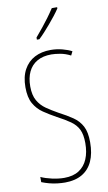

<svg xmlns="http://www.w3.org/2000/svg" viewBox="-104 -1000 596 1059"><g transform="rotate(-10 194.5 -470.0)"><path d="M346 -185Q346 -122 326 -78.5Q306 -35 267 -12.5Q228 10 172 10Q153 10 130 7.5Q107 5 84.5 -1Q62 -7 42 -15V-44Q68 -32 104 -24Q140 -16 172 -16Q222 -16 254.5 -37Q287 -58 303 -96Q319 -134 319 -185Q319 -233 305 -261.5Q291 -290 262 -310.5Q233 -331 189 -354Q151 -375 118.5 -397Q86 -419 66.5 -453.5Q47 -488 47 -545Q47 -604 69 -644Q91 -684 129.5 -704Q168 -724 219 -724Q253 -724 285 -715.5Q317 -707 337 -696L326 -674Q297 -689 268 -694Q239 -699 219 -699Q172 -699 139.5 -680.5Q107 -662 90.5 -627.5Q74 -593 74 -545Q74 -496 91.5 -465.5Q109 -435 138 -415Q167 -395 201 -376Q247 -352 279 -330Q311 -308 328.5 -275Q346 -242 346 -185ZM296 -943Q284 -925 268 -904.5Q252 -884 234.5 -863.5Q217 -843 200.5 -825Q184 -807 169 -793H155V-805Q178 -832 196.5 -855Q215 -878 232 -901Q249 -924 266 -950H296Z"/></g></svg>

Font: Noto Sans Khmer ExtraCondensed Thin
Style: Regular
Weight: 250
Width: 2
Designer: Danh Hong and the Monotype Design Team
Foundry: Monotype Imaging Inc.
Version: Version 2.004